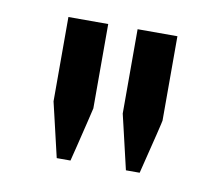

<svg xmlns="http://www.w3.org/2000/svg" viewBox="-46 -787 459 399"><g transform="rotate(10 183.5 -587.5)"><path d="M271 -441H242Q241 -444 234.5 -473Q228 -502 221.5 -528.5Q215 -555 215 -556V-734H299V-556Q299 -553 271 -441ZM125 -441H96Q95 -444 88.5 -473Q82 -502 75.5 -528.5Q69 -555 69 -556V-734H153V-556Q153 -555 146.5 -528.5Q140 -502 133 -473Q126 -444 125 -441Z"/></g></svg>

Font: Rosario
Style: Regular
Weight: 400
Designer: Hector Gatti
Foundry: Omnibus-Type
Version: Version 1.004